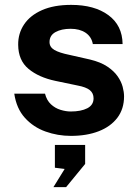

<svg xmlns="http://www.w3.org/2000/svg" viewBox="-20 -547 567 787"><path d="M270.5 10Q216.5 10 166.8 -7.8Q117 -25.5 82.2 -63.8Q47.5 -102 38.5 -163H164.5Q171.5 -135.5 188.8 -119.5Q206 -103.5 228 -96.8Q250 -90 270 -90Q312 -90 337.8 -103.2Q363.5 -116.5 363.5 -144Q363.5 -165 348.2 -177.5Q333 -190 298 -196.5L207 -215.5Q138.5 -230 96.8 -264.8Q55 -299.5 54.5 -363.5Q54 -410 78.8 -447Q103.5 -484 152.2 -505.5Q201 -527 271.5 -527Q367 -527 424.2 -485Q481.5 -443 482.5 -366.5H360.5Q355 -396.5 330.8 -412.8Q306.5 -429 269.5 -429Q232 -429 207.5 -415.5Q183 -402 183 -374.5Q183 -354 203 -342.2Q223 -330.5 265 -322L349 -303Q392.5 -292.5 419.8 -274.2Q447 -256 462 -234.5Q477 -213 482.8 -191.2Q488.5 -169.5 488.5 -152Q488.5 -100.5 461 -64.2Q433.5 -28 384.5 -9Q335.5 10 270.5 10ZM199 220 245 145.5 205 140.5V47H329V125L251 220Z"/></svg>

Font: Public Sans Thin
Style: Bold
Weight: 700
Version: Version 2.001